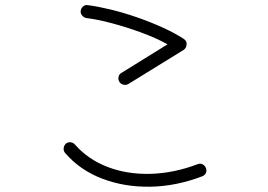

<svg xmlns="http://www.w3.org/2000/svg" viewBox="-20 -755 1040 745"><path d="M478 -429Q469 -424 458.5 -426.5Q448 -429 443 -438Q438 -446 440 -456.5Q442 -467 451 -472L630 -583Q585 -608 527.5 -629Q470 -650 413.5 -665Q357 -680 315 -685Q305 -687 298.5 -695Q292 -703 293 -713Q295 -724 303 -730.5Q311 -737 321 -735Q360 -730 409.5 -718Q459 -706 511 -688Q563 -670 610.5 -648.5Q658 -627 693 -604Q706 -595 704 -583Q704 -569 692 -561ZM765 -71Q663 -32 562.5 -30.5Q462 -29 376 -62Q290 -95 233 -161Q226 -169 227 -179.5Q228 -190 235 -197Q243 -204 253.5 -203Q264 -202 271 -194Q322 -136 398 -107Q474 -78 564.5 -80.5Q655 -83 747 -118Q757 -122 766 -117.5Q775 -113 779 -103Q783 -93 779 -84Q775 -75 765 -71Z"/></svg>

Font: Zen Kurenaido
Style: Regular
Weight: 400
Designer: Yoshimichi Ohira
Foundry: Positype
Version: Version 1.001